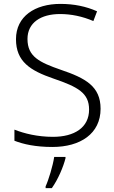

<svg xmlns="http://www.w3.org/2000/svg" viewBox="-20 -744 586 985"><path d="M496 -186C496 -301 419 -343 292 -386C183 -424 121 -453 121 -544C121 -628 190 -672 288 -672C345 -672 403 -660 459 -636L478 -686C422 -711 360 -724 290 -724C159 -724 62 -660 62 -543C62 -428 135 -382 254 -341C380 -298 437 -267 437 -182C437 -89 361 -42 252 -42C173 -42 104 -59 54 -79V-22C100 -4 163 10 249 10C392 10 496 -58 496 -186ZM316 68V61H258C252 104 229 180 214 212V221H246C278 176 305 112 316 68Z"/></svg>

Font: Noto Sans Ethiopic Light
Style: Regular
Weight: 300
Designer: Monotype Design Team
Foundry: Monotype Imaging Inc.
Version: Version 2.102